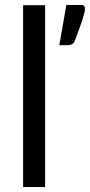

<svg xmlns="http://www.w3.org/2000/svg" viewBox="-20 -757 364 777"><path d="M162.5 0H73.5V-736H162.5ZM251 -574H220L248.5 -737H307.5Q318.5 -737 321.2 -732Q324 -727 324 -721Q324 -700 283 -592Q276.5 -574 251 -574Z"/></svg>

Font: Verano Sans
Style: Regular
Weight: 400
Designer: Lukasz Dziedzic with Adam Twardoch and Botio Nikoltchev
Foundry: tyPoland Lukasz Dziedzic
Version: Version 3.001;December 28, 2019;FontCreator 12.0.0.2547 64-b